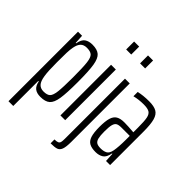

<svg xmlns="http://www.w3.org/2000/svg" viewBox="-223 -960 1367 1367"><g transform="rotate(45 460.0 -276.5)"><path d="M46 -510H87L91 -442H95Q103 -487 126 -502.5Q149 -518 184 -518Q233 -518 257 -497Q281 -476 290 -421Q299 -366 299 -255Q299 -144 290.5 -89.5Q282 -35 258 -13.5Q234 8 184 8Q147 8 126.5 -8.5Q106 -25 99 -62H94V190H46ZM251 -255Q251 -357 245.5 -401Q240 -445 224 -459.5Q208 -474 172 -474Q142 -474 125 -457.5Q108 -441 101 -404Q96 -378 95 -345.5Q94 -313 94 -251Q94 -159 101 -117Q108 -72 125.5 -53.5Q143 -35 173 -35Q209 -35 224.5 -50Q240 -65 245.5 -109Q251 -153 251 -255Z M378 -663V-743H429V-663ZM379 0V-510H427V0Z M518 -663V-743H569V-663ZM519 95V-510H567V79Q567 130 558 153.5Q549 177 529.5 183.5Q510 190 470 190V151Q493 151 503 146Q513 141 516 130Q519 119 519 95Z M633 -140Q633 -196 642.5 -228Q652 -260 674.5 -273.5Q697 -287 736 -287Q771 -287 831 -282V-329Q831 -394 825 -423.5Q819 -453 801 -464Q783 -475 743 -475Q694 -475 650 -464V-507Q694 -518 755 -518Q804 -518 830.5 -503Q857 -488 868 -449Q879 -410 879 -336V0H838L834 -68H830Q822 -23 798 -7.5Q774 8 740 8Q700 8 677 -4.5Q654 -17 643.5 -48.5Q633 -80 633 -140ZM823 -92Q831 -135 831 -207V-246H747Q720 -246 706.5 -238.5Q693 -231 687 -209Q681 -187 681 -141Q681 -98 686.5 -76Q692 -54 705.5 -45Q719 -36 746 -36Q777 -36 796.5 -46.5Q816 -57 823 -92Z"/></g></svg>

Font: Saira Ultra Condensed Light
Style: Regular
Weight: 300
Width: 1
Designer: Hector Gatti with collaboration of the Omnibus-Type team
Foundry: Omnibus-Type
Version: Version 1.001; ttfautohint (v1.8)